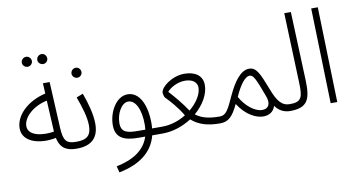

<svg xmlns="http://www.w3.org/2000/svg" viewBox="-87 -948 2601 1404"><g transform="rotate(-10 1213.0 -245.5)"><path d="M285 -647C305 -647 321 -664 321 -683C321 -704 305 -721 285 -721C264 -721 247 -704 247 -683C247 -664 264 -647 285 -647ZM170 -647C190 -647 207 -664 207 -683C207 -704 190 -721 170 -721C149 -721 132 -704 132 -683C132 -664 149 -647 170 -647Z M419 5C442 5 453 -6 453 -21C453 -36 444 -45 425 -45C351 -45 330 -69 325 -168L308 -509H258L262 -432C127 -401 33 -309 33 -213C33 -111 159 -74 282 -99C299 -15 352 5 419 5ZM84 -221C84 -283 155 -356 264 -379L276 -148V-147C198 -133 84 -145 84 -221Z M514 -505C534 -505 550 -522 550 -541C550 -562 534 -579 514 -579C493 -579 476 -562 476 -541C476 -522 493 -505 514 -505Z M419 5C534 5 584 -52 584 -151C584 -221 560 -307 532 -383L483 -364C514 -280 536 -206 536 -146C536 -76 507 -45 426 -45Z M696 230C853 199 949 123 979 5H1058C1077 5 1091 -3 1091 -21C1091 -38 1081 -45 1064 -45H987C988 -55 989 -66 989 -77C990 -225 938 -322 853 -322C768 -322 708 -215 708 -118C708 -25 768 5 878 5H927C895 105 805 158 684 183ZM887 -45C803 -45 758 -54 758 -125C758 -195 799 -269 848 -269C902 -269 940 -196 939 -79C939 -67 938 -55 937 -45Z M1057 5C1135 5 1210 -22 1272 -62C1327 -14 1393 5 1484 5C1505 5 1518 -4 1518 -21C1518 -37 1508 -45 1490 -45C1411 -45 1357 -58 1312 -92C1379 -149 1422 -223 1422 -291C1422 -362 1367 -398 1287 -398C1196 -398 1108 -330 1108 -288C1108 -278 1114 -256 1119 -251C1149 -221 1200 -165 1240 -98C1189 -66 1127 -45 1064 -45ZM1150 -288C1174 -317 1228 -347 1283 -347C1344 -347 1373 -317 1373 -281C1373 -231 1335 -172 1279 -126C1238 -188 1191 -243 1150 -288Z M1484 5C1546 5 1579 -28 1620 -115C1677 -25 1752 10 1804 10C1846 10 1881 -9 1894 -53C1922 -13 1961 5 2004 5C2028 5 2038 -6 2038 -21C2038 -36 2028 -45 2011 -45C1951 -45 1919 -85 1883 -180C1837 -298 1816 -352 1761 -352C1698 -352 1646 -280 1599 -179C1557 -86 1537 -45 1491 -45ZM1644 -163C1681 -248 1722 -300 1754 -301C1783 -301 1796 -276 1849 -132C1871 -74 1852 -38 1804 -38C1749 -38 1682 -93 1644 -163Z M2004 5C2136 5 2159 -58 2154 -196L2134 -707H2085L2104 -190C2108 -82 2100 -45 2011 -45Z M2305 0H2354L2334 -707H2285Z"/></g></svg>

Font: Noto Sans Arabic Cond Light
Style: Regular
Weight: 300
Width: 3
Designer: Monotype Design Team, Nadine Chahine, Nizar Qandah and Khaled Hosny
Foundry: Monotype Imaging Inc.
Version: Version 2.012